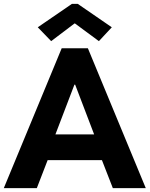

<svg xmlns="http://www.w3.org/2000/svg" viewBox="-24 -968 770 988"><path d="M-4.4 0 293.5 -719.7H428.2L726.1 0H556.6L500.5 -144H221.2L165.5 0ZM358.9 -532.2 261.2 -276.4H460.4L362.8 -532.2ZM239.3 -756.3 170.4 -827.6 346.2 -948.2H376L551.3 -827.6L484.9 -756.3L361.8 -847.2H359.4Z"/></svg>

Font: Reddit Sans ExtraBold
Style: Regular
Weight: 800
Designer: Stephen Hutchings
Foundry: Reddit
Version: Version 1.014; ttfautohint (v1.8.4.7-5d5b)